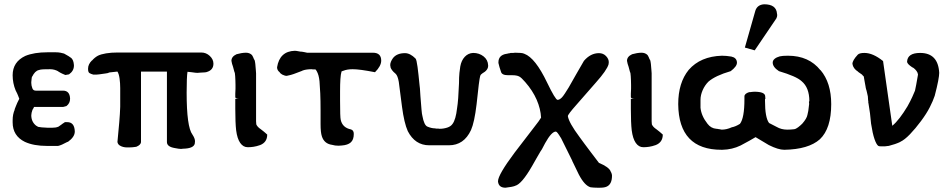

<svg xmlns="http://www.w3.org/2000/svg" viewBox="-20 -681 4444 896"><path d="M48 -170Q50 -174 54.5 -186.5Q59 -199 70 -220Q68 -225 64.5 -234.5Q61 -244 53 -259Q39 -293 39 -330Q39 -392 98 -420Q139 -437 202 -437H240Q252 -437 262.5 -435Q273 -433 279 -431Q292 -424 300 -419Q308 -414 313 -410Q318 -405 321 -397.5Q324 -390 325 -377Q325 -376 325 -375Q325 -350 302 -334L285 -331Q280 -333 271 -337Q262 -341 251 -348H252Q234 -358 214 -358Q195 -358 182 -357.5Q169 -357 161 -354Q143 -350 130 -323V-325Q128 -320 127.5 -313Q127 -306 126 -298Q126 -296 126 -294Q126 -282 131 -269Q135 -258 147 -258H274Q305 -258 307 -222Q307 -221 307 -220Q307 -199 290 -186L275 -182H139L135 -174Q134 -172 132 -169V-170Q126 -153 126 -143Q126 -113 148 -95Q150 -94 153 -92Q155 -91 158 -89Q171 -86 201 -85H215Q221 -85 225 -85Q232 -85 239 -86Q246 -87 253 -90L270 -102L268 -101L283 -111H294Q327 -111 329 -69Q329 -68 329 -67Q329 -42 297 -19H295Q266 -3 251 0H200Q137 0 96 -19Q39 -47 39 -110Q39 -115 39 -120Q39 -148 49 -170Z M919 -436Q942 -436 959 -420Q976 -404 976 -384Q976 -354 945 -345Q942 -343 914 -342Q908 -341 902 -341Q899 -341 892.5 -341.5Q886 -342 874 -344L855 -346Q853 -335 852 -309.5Q851 -284 851 -249Q851 -89 878 -53Q890 -35 890 -22L889 -11Q884 12 834 13Q830 14 825 14Q821 14 813 13Q805 12 796 10Q759 4 759 -18V-347H638V-19Q638 -5 616 4Q598 7 582 7Q578 7 574 7Q553 7 539 -2L540 -1Q537 -3 533.5 -6.5Q530 -10 528 -18Q533 -69 536.5 -110Q540 -151 541 -183V-270Q541 -293 538 -314.5Q535 -336 528 -347L491 -343Q483 -339 471.5 -338Q460 -337 443 -334L432 -333H415Q404 -336 397.5 -340Q391 -344 391 -359Q391 -360 391 -361Q391 -381 409 -399V-398Q422 -413 437 -421Q451 -428 475 -432Q499 -436 530 -436Z M1175 -103Q1180 -89 1197 -78L1211 -67Q1214 -64 1217.5 -61.5Q1221 -59 1227 -53Q1227 -17 1194 -4Q1177 2 1163 4Q1149 6 1138 6Q1137 6 1136 6Q1115 6 1101 -14Q1087 -34 1082 -73Q1080 -90 1079 -115.5Q1078 -141 1078 -173V-220H1095Q1089 -220 1083.5 -222Q1078 -224 1078 -228Q1078 -234 1078 -243.5Q1078 -253 1079 -267Q1079 -274 1079 -284.5Q1079 -295 1078.5 -305.5Q1078 -316 1077.5 -325.5Q1077 -335 1076 -340Q1073 -347 1070.5 -358Q1068 -369 1063 -383L1060 -397Q1060 -417 1084 -428L1106 -433Q1112 -434 1117.5 -434.5Q1123 -435 1128 -435Q1145 -435 1156 -424L1161 -415Q1162 -412 1164.5 -406.5Q1167 -401 1168 -401Q1170 -395 1171.5 -382.5Q1173 -370 1174 -353Q1175 -348 1175 -339V-115Q1175 -106 1176 -101Z M1720 -435Q1759 -435 1759 -398Q1759 -373 1730 -344Q1694 -351 1668.5 -354.5Q1643 -358 1626 -358Q1600 -358 1583 -351Q1581 -350 1579.5 -350Q1578 -350 1576 -348Q1574 -348 1574 -348Q1570 -335 1568.5 -311.5Q1567 -288 1567 -256V-211Q1567 -134 1570 -122Q1578 -85 1618 -77Q1631 -73 1631 -56Q1631 -29 1617 -16.5Q1603 -4 1575 -2Q1567 -1 1560 -1Q1543 -1 1530 -5Q1493 -10 1482 -45Q1476 -63 1476 -102V-164Q1476 -212 1474.5 -245.5Q1473 -279 1471 -302Q1468 -332 1458 -349Q1454 -356 1452 -357H1442Q1437 -357 1433 -358Q1422 -358 1411.5 -356.5Q1401 -355 1396 -353L1388 -351L1394 -352L1365 -341Q1350 -335 1337.5 -331.5Q1325 -328 1318 -327Q1312 -327 1307 -329Q1302 -331 1297 -333Q1287 -339 1285 -344Q1273 -353 1273 -367Q1285 -442 1356 -444Q1362 -444 1377 -441Q1381 -441 1383 -440H1387Q1389 -439 1393 -439Q1394 -439 1394 -439L1398 -438Q1399 -438 1399 -438L1413 -435Z M1983 -3Q1917 -3 1883 -69Q1866 -107 1856 -183L1841 -299Q1836 -328 1826 -337Q1815 -346 1810 -353Q1805 -360 1803 -365Q1801 -373 1801 -377Q1801 -392 1814 -410Q1832 -433 1870 -433Q1894 -433 1919 -408Q1924 -403 1928.5 -369Q1933 -335 1938 -283Q1940 -269 1940.5 -255.5Q1941 -242 1942 -232Q1945 -193 1947 -170Q1949 -147 1951 -141Q1959 -96 1975 -90Q1994 -82 2010 -82Q2012 -81 2015 -81Q2019 -81 2023.5 -81Q2028 -81 2032 -80Q2050 -80 2067 -85.5Q2084 -91 2092 -103Q2107 -123 2113 -176Q2119 -212 2122 -292Q2122 -321 2124 -341Q2126 -361 2128 -371Q2133 -399 2149 -416Q2165 -433 2188 -434Q2216 -434 2236.5 -418Q2257 -402 2258 -376Q2258 -375 2258 -374Q2258 -353 2230 -338H2231Q2222 -333 2221 -326V-327Q2216 -311 2204 -194Q2199 -152 2192.5 -122Q2186 -92 2178 -74Q2145 -3 2075 -3Z M2582 -215Q2591 -215 2602 -226Q2607 -231 2616 -244.5Q2625 -258 2634 -273Q2652 -304 2669.5 -335.5Q2687 -367 2705 -397Q2736 -433 2775 -433Q2795 -433 2808 -419.5Q2821 -406 2821 -391Q2821 -386 2820 -381Q2816 -367 2801 -345.5Q2786 -324 2761 -296L2670 -192Q2630 -147 2630 -139Q2630 -139 2630 -139Q2635 -108 2685 -41L2707 -11Q2722 9 2738.5 31Q2755 53 2775 79Q2820 98 2829 117L2828 116Q2836 129 2836 139Q2836 179 2811 190Q2800 195 2780 195Q2774 195 2768 195Q2751 195 2736 193Q2708 185 2681 133L2650 69L2651 70L2597 -39V-38Q2580 -67 2574 -67Q2554 -67 2524 -13Q2519 -5 2514.5 5Q2510 15 2502 26Q2494 40 2484 57Q2474 74 2463 94Q2414 179 2384 186H2385Q2377 189 2366.5 191Q2356 193 2339 195Q2307 195 2304 166Q2304 166 2304 165Q2304 135 2381 32L2467 -80Q2483 -100 2493 -114Q2503 -128 2505 -132Q2503 -173 2484.5 -215.5Q2466 -258 2431 -298Q2413 -319 2403 -324Q2392 -330 2370 -330H2351Q2322 -330 2318 -346Q2314 -356 2311 -367.5Q2308 -379 2306 -387Q2306 -389 2306 -390Q2306 -424 2344 -430H2346Q2348 -430 2350 -431H2348Q2350 -432 2354 -432Q2358 -432 2363 -434Q2370 -434 2374.5 -434Q2379 -434 2384 -435Q2399 -435 2410 -434Q2421 -433 2427 -430Q2478 -411 2533 -296Q2572 -215 2582 -215Z M3021 -103Q3026 -89 3043 -78L3057 -67Q3060 -64 3063.5 -61.5Q3067 -59 3073 -53Q3073 -17 3040 -4Q3023 2 3009 4Q2995 6 2984 6Q2983 6 2982 6Q2961 6 2947 -14Q2933 -34 2928 -73Q2926 -90 2925 -115.5Q2924 -141 2924 -173V-220H2941Q2935 -220 2929.5 -222Q2924 -224 2924 -228Q2924 -234 2924 -243.5Q2924 -253 2925 -267Q2925 -274 2925 -284.5Q2925 -295 2924.5 -305.5Q2924 -316 2923.5 -325.5Q2923 -335 2922 -340Q2919 -347 2916.5 -358Q2914 -369 2909 -383L2906 -397Q2906 -417 2930 -428L2952 -433Q2958 -434 2963.5 -434.5Q2969 -435 2974 -435Q2991 -435 3002 -424L3007 -415Q3008 -412 3010.5 -406.5Q3013 -401 3014 -401Q3016 -395 3017.5 -382.5Q3019 -370 3020 -353Q3021 -348 3021 -339V-115Q3021 -106 3022 -101Z M3505 -631Q3514 -659 3546 -661Q3603 -661 3606 -617Q3607 -614 3607 -611Q3607 -603 3603 -595L3502 -446L3456 -459ZM3551 -231Q3551 -226 3551.5 -224.5Q3552 -223 3552 -222Q3552 -220 3550 -218V-211Q3550 -132 3569 -107L3604 -89Q3626 -76 3654 -76Q3662 -76 3670 -76.5Q3678 -77 3686 -78Q3694 -79 3704.5 -87Q3715 -95 3724 -104Q3745 -128 3748 -145Q3750 -151 3752 -163.5Q3754 -176 3756 -196Q3756 -201 3755.5 -202.5Q3755 -204 3755 -205Q3755 -207 3757 -209Q3757 -272 3721 -302Q3708 -314 3681.5 -325.5Q3655 -337 3615 -349Q3586 -368 3586 -389Q3586 -399 3595 -406.5Q3604 -414 3619 -418Q3631 -421 3657 -421Q3755 -421 3809 -353V-354Q3859 -295 3859 -195Q3859 -81 3806 -31Q3753 16 3640 18Q3612 18 3568 -4L3506 -41Q3495 -34 3477.5 -24.5Q3460 -15 3436 -2Q3397 17 3351 18Q3349 18 3347 18Q3147 18 3145 -195Q3145 -295 3194 -355Q3249 -418 3349 -421Q3360 -421 3370.5 -420Q3381 -419 3393 -417Q3417 -412 3419 -391Q3419 -389 3419 -388Q3419 -371 3390 -349Q3318 -328 3286 -300Q3269 -283 3259 -260Q3249 -237 3249 -215Q3249 -211 3249 -207V-178Q3251 -159 3259 -140.5Q3267 -122 3282 -103Q3298 -82 3323 -80Q3329 -80 3334 -78L3332 -79L3348 -76Q3371 -76 3395 -87Q3412 -90 3433 -103Q3454 -130 3454 -218V-231Q3454 -244 3476 -251Q3478 -251 3480.5 -251Q3483 -251 3488 -252Q3490 -252 3493.5 -252.5Q3497 -253 3500 -253Q3551 -253 3551 -231Z M3983 -426Q3991 -434 4014 -434Q4054 -434 4101 -396L4144 -94Q4161 -108 4179 -131.5Q4197 -155 4215 -185Q4229 -210 4237.5 -229Q4246 -248 4250 -258Q4252 -266 4255.5 -285Q4259 -304 4264 -333Q4263 -342 4257 -350Q4251 -358 4243 -364Q4242 -365 4240 -365.5Q4238 -366 4238 -367H4237Q4213 -383 4213 -393Q4215 -434 4274 -434Q4358 -434 4363 -341Q4363 -329 4358 -302.5Q4353 -276 4342 -234Q4334 -210 4319 -180.5Q4304 -151 4278 -116Q4252 -81 4226.5 -54.5Q4201 -28 4181 -19H4182Q4159 -8 4127 0Q4126 0 4125 0L4109 2H4093Q4082 2 4079 0Q4070 -6 4061 -32Q4052 -58 4045 -104L4040 -152L4033 -198Q4032 -200 4032 -202.5Q4032 -205 4032 -207Q4032 -208 4032 -209L4031 -214Q4031 -215 4031 -216L4030 -231Q4028 -239 4026 -249Q4024 -259 4021 -267Q4021 -268 4021 -269L4020 -271Q4020 -272 4020 -273Q4017 -290 4014 -306Q4011 -322 4011 -324L4003 -332H4004L3984 -346H3985Q3961 -361 3958 -383Q3958 -399 3983 -426Z"/></svg>

Font: New Athena Unicode
Style: Bold
Weight: 700
Designer: J. Rusten 1997; rev. by R. Hancock 2001, 2002, rev. by D. Mastronarde 2002-2021
Foundry: Society for Classical Studies (formerly American Philological Association)
Version: Version 5.008